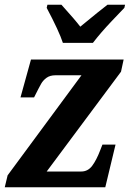

<svg xmlns="http://www.w3.org/2000/svg" viewBox="-20 -786 549 806"><path d="M12 -50 322 -470H213Q190 -470 175.5 -459.5Q161 -449 152.5 -434Q144 -419 125 -381L123 -377H66L110 -536H499L488 -485L176 -66H321Q349 -66 367 -90Q385 -114 401 -156L410 -179H465L422 0H0ZM176 -753 179 -766H238Q295 -703 317 -674Q402 -744 431 -766H505L502 -753Q496 -747 449 -697.5Q402 -648 370 -606H244Q228 -655 176 -753Z"/></svg>

Font: Noto Serif Narrow
Style: Bold Italic
Weight: 700
Width: 4
Italic angle: -12°
Designer: Monotype Design Team
Foundry: Monotype Imaging Inc.
Version: Version 1.001